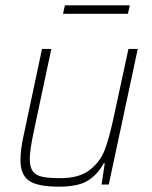

<svg xmlns="http://www.w3.org/2000/svg" viewBox="-20 -694 573 722"><path d="M57 -91Q57 -134 70 -190L138 -510H173L106 -195Q92 -128 92 -96Q92 -66 103 -50.5Q114 -35 138 -29.5Q162 -24 207 -24Q278 -24 317.5 -55Q357 -86 373.5 -129.5Q390 -173 406 -246L463 -510H498L389 0H362L374 -80H370Q348 -39 311.5 -15.5Q275 8 202 8Q121 8 89 -14.5Q57 -37 57 -91ZM217 -642 224 -674H468L461 -642Z"/></svg>

Font: Saira Semi Condensed Thin
Style: Italic
Weight: 100
Width: 4
Italic angle: -12°
Designer: Hector Gatti with collaboration of the Omnibus-Type team
Foundry: Omnibus-Type
Version: Version 1.001; ttfautohint (v1.8)